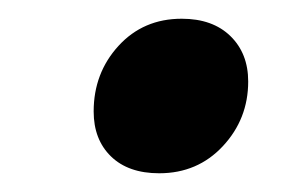

<svg xmlns="http://www.w3.org/2000/svg" viewBox="-20 -469 322 205"><path d="M150 -284Q117 -284 98.5 -302Q80 -320 80 -350Q80 -391 106.5 -420Q133 -449 174 -449Q207 -449 226 -430.5Q245 -412 245 -382Q245 -342 218 -313Q191 -284 150 -284Z"/></svg>

Font: Kufam SemiBold
Style: Italic
Weight: 600
Italic angle: -11°
Designer: Artur Schmal
Foundry: Original Type
Version: Version 1.301; ttfautohint (v1.8.3)